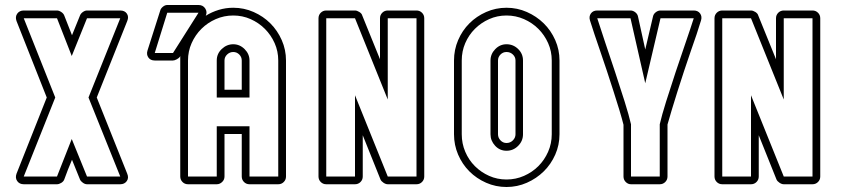

<svg xmlns="http://www.w3.org/2000/svg" viewBox="-20 -737 3377 768"><path d="M300 -675Q303 -683 311.5 -689Q320 -695 328 -695H461Q479 -695 487.5 -682.5Q496 -670 489 -653L367 -347L489 -42Q496 -25 487 -12.5Q478 0 461 0H328Q320 0 311.5 -6Q303 -12 300 -19L268 -98Q260 -79 252 -59Q244 -39 237 -19Q234 -11 225 -5.5Q216 0 208 0H75Q58 0 49 -12.5Q40 -25 46 -42L167 -347Q136 -424 106.5 -500Q77 -576 46 -653Q40 -670 49 -682.5Q58 -695 75 -695H208Q216 -695 225 -689Q234 -683 237 -675L268 -596ZM267 -513 208 -664H75L201 -347L75 -31H208L267 -181L328 -31H461L334 -347L461 -664H328Z M621 -695Q623 -703 631.5 -710Q640 -717 649 -717H774Q792 -717 801 -703Q810 -689 803 -674Q827 -689 855 -697.5Q883 -706 913 -706Q956 -706 994.5 -689Q1033 -672 1061.5 -643.5Q1090 -615 1107 -576.5Q1124 -538 1124 -495V-31Q1124 -18 1115 -9Q1106 0 1093 0H978Q965 0 956 -9Q947 -18 947 -31V-201H878V-31Q878 -18 868.5 -9Q859 0 847 0H732Q719 0 710 -9Q701 -18 701 -31V-495V-513L699 -509Q695 -504 686.5 -499.5Q678 -495 672 -495H599Q582 -495 573.5 -507Q565 -519 570 -535ZM978 -31H1093V-495Q1093 -532 1078.5 -564.5Q1064 -597 1039.5 -621.5Q1015 -646 982.5 -660.5Q950 -675 913 -675Q876 -675 843 -660.5Q810 -646 785.5 -621.5Q761 -597 746.5 -564.5Q732 -532 732 -495V-31H847V-232H978ZM847 -347V-495Q847 -522 867 -541Q887 -560 913 -560Q939 -560 958.5 -540.5Q978 -521 978 -495V-347ZM599 -525H672L774 -686H649ZM947 -378V-495Q947 -509 937 -519Q927 -529 913 -529Q899 -529 888.5 -519Q878 -509 878 -495V-378Z M1254 -664Q1254 -677 1263 -686Q1272 -695 1285 -695H1400Q1408 -695 1417.5 -689Q1427 -683 1429 -675L1500 -500V-664Q1500 -677 1509 -686Q1518 -695 1531 -695H1646Q1659 -695 1668 -686Q1677 -677 1677 -664V-31Q1677 -18 1668 -9Q1659 0 1646 0H1531Q1523 0 1514 -6Q1505 -12 1502 -19L1431 -196V-31Q1431 -18 1422 -9Q1413 0 1400 0H1285Q1272 0 1263 -9Q1254 -18 1254 -31ZM1285 -31H1400V-356L1531 -31H1646V-664H1531V-339L1400 -664H1285Z M2006 -706Q2049 -706 2087.5 -689Q2126 -672 2155 -643.5Q2184 -615 2201 -576.5Q2218 -538 2218 -495V-200Q2218 -157 2201 -118.5Q2184 -80 2155 -51.5Q2126 -23 2087.5 -6Q2049 11 2006 11Q1963 11 1924.5 -6Q1886 -23 1857.5 -51.5Q1829 -80 1812.5 -118.5Q1796 -157 1796 -200V-495Q1796 -538 1812.5 -576.5Q1829 -615 1857.5 -643.5Q1886 -672 1924.5 -689Q1963 -706 2006 -706ZM2042 -495Q2042 -509 2031.5 -519Q2021 -529 2006 -529Q1992 -529 1982 -519Q1972 -509 1972 -495V-200Q1972 -186 1982 -175.5Q1992 -165 2006 -165Q2021 -165 2031.5 -175.5Q2042 -186 2042 -200ZM2072 -200Q2072 -173 2052.5 -153.5Q2033 -134 2006 -134Q1979 -134 1960.5 -154Q1942 -174 1942 -200V-495Q1942 -521 1961 -540.5Q1980 -560 2006 -560Q2033 -560 2052.5 -541Q2072 -522 2072 -495ZM2006 -675Q1969 -675 1936.5 -660.5Q1904 -646 1879.5 -621.5Q1855 -597 1841 -564.5Q1827 -532 1827 -495V-200Q1827 -163 1841 -130Q1855 -97 1879.5 -72.5Q1904 -48 1936.5 -33.5Q1969 -19 2006 -19Q2043 -19 2076 -33.5Q2109 -48 2133.5 -72.5Q2158 -97 2172.5 -130Q2187 -163 2187 -200V-495Q2187 -532 2172.5 -564.5Q2158 -597 2133.5 -621.5Q2109 -646 2076 -660.5Q2043 -675 2006 -675Z M2755 -695Q2772 -695 2780.5 -683Q2789 -671 2784 -655Q2777 -632 2766.5 -600Q2756 -568 2743 -532Q2730 -494 2716 -452Q2702 -410 2689.5 -370Q2677 -330 2666.5 -295.5Q2656 -261 2650 -239V-31Q2650 -18 2641 -9Q2632 0 2619 0H2504Q2492 0 2483 -9Q2474 -18 2474 -31V-238Q2468 -262 2457.5 -297Q2447 -332 2434 -372Q2421 -412 2407.5 -453.5Q2394 -495 2381 -532Q2369 -567 2358 -599.5Q2347 -632 2340 -655Q2335 -671 2343.5 -683Q2352 -695 2369 -695H2502Q2512 -695 2521 -688Q2530 -681 2532 -671L2561 -539L2592 -671Q2594 -681 2603 -688Q2612 -695 2622 -695ZM2622 -664 2561 -404 2502 -664H2369Q2381 -626 2400.5 -568Q2420 -510 2440.5 -448.5Q2461 -387 2478.5 -331Q2496 -275 2504 -240V-31H2619V-240Q2627 -275 2644.5 -331Q2662 -387 2682.5 -448.5Q2703 -510 2723 -568Q2743 -626 2755 -664Z M2838 -664Q2838 -677 2847 -686Q2856 -695 2869 -695H2984Q2992 -695 3001.5 -689Q3011 -683 3013 -675L3084 -500V-664Q3084 -677 3093 -686Q3102 -695 3115 -695H3230Q3243 -695 3252 -686Q3261 -677 3261 -664V-31Q3261 -18 3252 -9Q3243 0 3230 0H3115Q3107 0 3098 -6Q3089 -12 3086 -19L3015 -196V-31Q3015 -18 3006 -9Q2997 0 2984 0H2869Q2856 0 2847 -9Q2838 -18 2838 -31ZM2869 -31H2984V-356L3115 -31H3230V-664H3115V-339L2984 -664H2869Z"/></svg>

Font: Lichte PostBus
Style: Regular
Weight: 400
Designer: Peter Wiegel
Version: Version 1.001